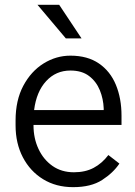

<svg xmlns="http://www.w3.org/2000/svg" viewBox="-20 -770 564 800"><path d="M284.7 9.8Q213.4 9.8 159.4 -23.4Q105.5 -56.6 75.2 -114.7Q44.9 -172.9 44.9 -247.6V-268.1Q44.9 -352.1 77.1 -412.6Q109.4 -473.1 161.6 -505.6Q213.9 -538.1 273.4 -538.1Q344.7 -538.1 392.1 -505.6Q439.5 -473.1 462.9 -416.5Q486.3 -359.9 486.3 -287.6V-249.5H119.6V-247.6Q119.6 -193.8 140.4 -149.4Q161.1 -105 198.7 -78.6Q236.3 -52.2 288.1 -52.2Q335.4 -52.2 370.1 -70.6Q404.8 -88.9 431.6 -124L477.5 -88.4Q451.7 -49.8 405.5 -20Q359.4 9.8 284.7 9.8ZM273.4 -476.1Q212.9 -476.1 172.4 -432.1Q131.8 -388.2 122.1 -311.5H412.1V-318.4Q410.6 -357.9 396 -394Q381.3 -430.2 351.3 -453.1Q321.3 -476.1 273.4 -476.1ZM226.6 -750 319.8 -609.9H254.4L136.2 -750Z"/></svg>

Font: Vazirmatn RD FD Light
Style: Regular
Weight: 300
Designer: Saber Rastikerdar
Foundry: Saber Rastikerdar
Version: Version 33.003